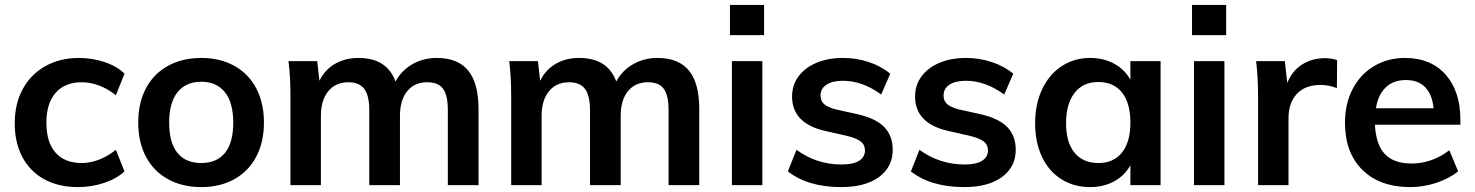

<svg xmlns="http://www.w3.org/2000/svg" viewBox="-20 -754 6006 782"><path d="M40 -252Q40 -331 72.5 -391Q105 -451 164.5 -484.5Q224 -518 302 -518Q356 -518 406.5 -501Q457 -484 487 -454L452 -366Q420 -392 384 -405.5Q348 -419 313 -419Q245 -419 207 -376.5Q169 -334 169 -254Q169 -174 206.5 -132Q244 -90 313 -90Q348 -90 384 -104Q420 -118 452 -144L487 -56Q455 -26 404 -9Q353 8 297 8Q218 8 160 -24Q102 -56 71 -114.5Q40 -173 40 -252Z M543 -255Q543 -335 574.5 -394.5Q606 -454 664.5 -486Q723 -518 800 -518Q876 -518 934 -486Q992 -454 1023.5 -394.5Q1055 -335 1055 -255Q1055 -175 1023.5 -115.5Q992 -56 934 -24Q876 8 800 8Q723 8 664.5 -24Q606 -56 574.5 -115.5Q543 -175 543 -255ZM930 -255Q930 -336 896 -378.5Q862 -421 800 -421Q737 -421 703 -378.5Q669 -336 669 -255Q669 -173 702.5 -131.5Q736 -90 799 -90Q863 -90 896.5 -131.5Q930 -173 930 -255Z M1929 -310V0H1804V-306Q1804 -366 1784.5 -392.5Q1765 -419 1720 -419Q1668 -419 1638.5 -382.5Q1609 -346 1609 -282V0H1484V-306Q1484 -365 1463.5 -392Q1443 -419 1399 -419Q1347 -419 1317 -382.5Q1287 -346 1287 -282V0H1163V-362Q1163 -442 1155 -505H1272L1281 -425Q1303 -470 1344.5 -494Q1386 -518 1440 -518Q1556 -518 1591 -422Q1615 -467 1659.5 -492.5Q1704 -518 1759 -518Q1845 -518 1887 -466.5Q1929 -415 1929 -310Z M2828 -310V0H2703V-306Q2703 -366 2683.5 -392.5Q2664 -419 2619 -419Q2567 -419 2537.5 -382.5Q2508 -346 2508 -282V0H2383V-306Q2383 -365 2362.5 -392Q2342 -419 2298 -419Q2246 -419 2216 -382.5Q2186 -346 2186 -282V0H2062V-362Q2062 -442 2054 -505H2171L2180 -425Q2202 -470 2243.5 -494Q2285 -518 2339 -518Q2455 -518 2490 -422Q2514 -467 2558.5 -492.5Q2603 -518 2658 -518Q2744 -518 2786 -466.5Q2828 -415 2828 -310Z M2961 0V-505H3085V0ZM2953 -734H3092V-611H2953Z M3189 -56 3224 -144Q3305 -84 3409 -84Q3454 -84 3478.5 -99Q3503 -114 3503 -141Q3503 -164 3486 -177.5Q3469 -191 3428 -201L3344 -220Q3206 -250 3206 -361Q3206 -407 3232 -442.5Q3258 -478 3305 -498Q3352 -518 3414 -518Q3468 -518 3518 -501.5Q3568 -485 3606 -454L3569 -369Q3493 -425 3413 -425Q3370 -425 3346 -409Q3322 -393 3322 -365Q3322 -343 3336.5 -330Q3351 -317 3386 -308L3472 -289Q3547 -272 3581.5 -236.5Q3616 -201 3616 -144Q3616 -74 3560 -33Q3504 8 3407 8Q3270 8 3189 -56Z M3690 -56 3725 -144Q3806 -84 3910 -84Q3955 -84 3979.5 -99Q4004 -114 4004 -141Q4004 -164 3987 -177.5Q3970 -191 3929 -201L3845 -220Q3707 -250 3707 -361Q3707 -407 3733 -442.5Q3759 -478 3806 -498Q3853 -518 3915 -518Q3969 -518 4019 -501.5Q4069 -485 4107 -454L4070 -369Q3994 -425 3914 -425Q3871 -425 3847 -409Q3823 -393 3823 -365Q3823 -343 3837.5 -330Q3852 -317 3887 -308L3973 -289Q4048 -272 4082.5 -236.5Q4117 -201 4117 -144Q4117 -74 4061 -33Q4005 8 3908 8Q3771 8 3690 -56Z M4707 -505V0H4584V-81Q4561 -39 4518 -15.5Q4475 8 4420 8Q4354 8 4303 -24Q4252 -56 4224 -115Q4196 -174 4196 -252Q4196 -330 4224.5 -390.5Q4253 -451 4304 -484.5Q4355 -518 4420 -518Q4475 -518 4518 -494.5Q4561 -471 4584 -429V-505ZM4584 -254Q4584 -334 4550 -377Q4516 -420 4453 -420Q4391 -420 4356.5 -375.5Q4322 -331 4322 -252Q4322 -174 4356.5 -132Q4391 -90 4454 -90Q4516 -90 4550 -133Q4584 -176 4584 -254Z M4843 0V-505H4967V0ZM4835 -734H4974V-611H4835Z M5426 -509 5425 -395Q5393 -408 5359 -408Q5295 -408 5261.5 -371Q5228 -334 5228 -273V0H5104V-362Q5104 -442 5096 -505H5213L5223 -416Q5242 -465 5283 -491Q5324 -517 5376 -517Q5405 -517 5426 -509Z M5928 -246H5580Q5584 -165 5620.5 -126.5Q5657 -88 5729 -88Q5812 -88 5883 -142L5919 -56Q5883 -27 5830.5 -9.5Q5778 8 5724 8Q5600 8 5529 -62Q5458 -132 5458 -254Q5458 -331 5489 -391Q5520 -451 5576 -484.5Q5632 -518 5703 -518Q5807 -518 5867.5 -450.5Q5928 -383 5928 -265ZM5584 -313H5819Q5813 -370 5784.5 -399Q5756 -428 5706 -428Q5656 -428 5624.5 -398.5Q5593 -369 5584 -313Z"/></svg>

Font: Muli-Bold
Style: Bold
Weight: 700
Version: Version 2.000